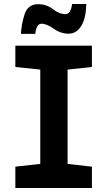

<svg xmlns="http://www.w3.org/2000/svg" viewBox="-20 -943 540 963"><path d="M157 -773Q162 -824 188 -824Q215 -824 249.5 -799Q284 -774 324 -774Q363 -774 387 -812Q411 -850 413 -923H342Q334 -872 309 -872Q278 -872 245.5 -897Q213 -922 172 -922Q119 -922 103 -870.5Q87 -819 85 -773ZM441 0V-107L319 -121V-594L441 -607V-714H57V-607L182 -594V-121L57 -107V0Z"/></svg>

Font: Noto Sans Mono UI Condensed ExtraBold
Style: Regular
Weight: 800
Width: 3
Designer: Monotype Design team
Foundry: Monotype Imaging Inc.
Version: 1.000